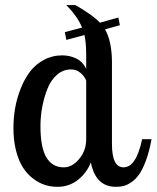

<svg xmlns="http://www.w3.org/2000/svg" viewBox="-20 -720 609 746"><path d="M231.9 -595.2 298.8 -612.8Q281.7 -655.3 237.8 -700.2H272.9Q340.8 -661.6 368.2 -631.8L439.9 -651.9L445.8 -622.1L388.2 -606Q415 -558.1 415 -477.1V-160.2Q415 -69.8 460 -69.8Q509.3 -69.8 532.2 -179.2H568.8Q560.1 -131.3 546.9 -95.9Q533.7 -60.5 520 -41.5Q506.3 -22.5 489.3 -11.2Q472.2 0 459 2.9Q445.8 5.9 430.2 5.9Q351.6 5.9 333 -88.9Q316.9 -47.9 282.7 -21Q248.5 5.9 203.1 5.9Q177.7 5.9 154.1 -1.7Q130.4 -9.3 107.9 -26.6Q85.4 -43.9 68.8 -69.8Q52.2 -95.7 42.2 -135Q32.2 -174.3 32.2 -223.1Q32.2 -261.7 38.8 -299.8Q45.4 -337.9 60.1 -375.2Q74.7 -412.6 96.2 -441.2Q117.7 -469.7 150.4 -487.3Q183.1 -504.9 222.2 -504.9Q250.5 -504.9 276.1 -492.7Q301.8 -480.5 314.9 -452.1V-506.8Q314.9 -553.2 308.1 -584L237.8 -564.9ZM314.9 -179.2V-407.2Q307.6 -424.8 292 -437.5Q276.4 -450.2 255.9 -450.2Q225.1 -450.2 201.2 -429.2Q177.2 -408.2 164.1 -374.5Q150.9 -340.8 144 -304Q137.2 -267.1 137.2 -230Q137.2 -147 160.2 -108.4Q183.1 -69.8 228 -69.8Q260.3 -69.8 287.6 -102.3Q314.9 -134.8 314.9 -179.2Z"/></svg>

Font: Lobster Two
Style: Regular
Weight: 400
Designer: Pablo Impallari
Foundry: Pablo Impallari. www.impallari.com
Version: Version 1.006